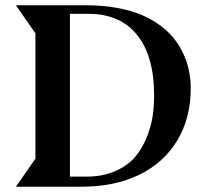

<svg xmlns="http://www.w3.org/2000/svg" viewBox="-20 -705 775 725"><path d="M244.1 -652.8V-38.1H307.1Q367.7 -38.1 414.6 -58.6Q461.4 -79.1 488.5 -110.4Q515.6 -141.6 533 -184.1Q550.3 -226.6 556.2 -265.1Q562 -303.7 562 -344.2Q562 -493.7 497.6 -573.2Q433.1 -652.8 314 -652.8ZM113.8 -579.1 40 -685.1H306.2Q369.1 -685.1 422.9 -675Q476.6 -665 516.4 -647.9Q556.2 -630.9 587.9 -606.7Q619.6 -582.5 640.4 -555.2Q661.1 -527.8 674.8 -496.3Q688.5 -464.8 694.3 -434.3Q700.2 -403.8 700.2 -372.1Q700.2 -258.3 648.7 -173.6Q597.2 -88.9 504.4 -44.4Q411.6 0 289.1 0H40L113.8 -106Z"/></svg>

Font: Bluu Next
Style: Bold
Weight: 700
Designer: Jean-Baptiste Morizot, Igor Stepanchenko (Cyrillic)
Foundry: Igor Stepanchenko
Version: Version 1.005